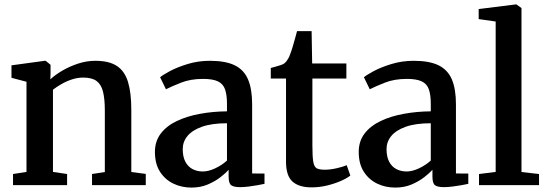

<svg xmlns="http://www.w3.org/2000/svg" viewBox="-20 -839 2480 870"><path d="M100 -60V-468.5L32 -486.5V-543L182.5 -563.5H187L209 -545.5V-505L208 -479.5Q229.5 -499.5 262.2 -518.8Q295 -538 333.8 -550.8Q372.5 -563.5 412 -563.5Q474 -563.5 509.5 -540.2Q545 -517 560 -467.8Q575 -418.5 575 -340.5V-59.5L640.5 -51V0H397V-50.5L455 -59.5V-339Q455 -390.5 446.8 -423.5Q438.5 -456.5 417.5 -472Q396.5 -487.5 357 -487.5Q331.5 -487.5 306.2 -479.2Q281 -471 258.8 -458.2Q236.5 -445.5 220 -432.5V-60L284 -50.5V0H39V-50.5Z M847.5 11Q803 11 765.5 -7Q728 -25 705 -60.8Q682 -96.5 682 -150.5Q682 -199.5 708.8 -234.2Q735.5 -269 781.5 -290.8Q827.5 -312.5 886 -323.2Q944.5 -334 1008.5 -334.5V-368Q1008.5 -410 999.5 -434.8Q990.5 -459.5 967 -470.5Q943.5 -481.5 900 -481.5Q843 -481.5 799.8 -464.2Q756.5 -447 732 -434.5L705.5 -489Q717 -499 750 -516.8Q783 -534.5 830.5 -549Q878 -563.5 931 -563.5Q1002.5 -563.5 1044.2 -542.8Q1086 -522 1104.2 -478.5Q1122.5 -435 1122.5 -366.5V-53L1178.5 -52.5V-6Q1167.5 -3.5 1148.2 0Q1129 3.5 1107.5 6.2Q1086 9 1068 9Q1039 9 1027.5 0.2Q1016 -8.5 1016 -38.5V-69.5Q1003.5 -55.5 979.8 -36.8Q956 -18 922.5 -3.5Q889 11 847.5 11ZM899 -62Q924.5 -62 955 -76.2Q985.5 -90.5 1008.5 -111.5V-280.5Q940 -280.5 895.5 -264.8Q851 -249 829.5 -222.8Q808 -196.5 808 -163.5Q808 -128.5 820 -106Q832 -83.5 852.5 -72.8Q873 -62 899 -62Z M1391.5 10Q1335 10 1305.5 -16.2Q1276 -42.5 1276 -106.5V-483H1207V-531Q1217.5 -534 1229.5 -537.2Q1241.5 -540.5 1252 -544Q1262.5 -547.5 1268 -551.5Q1274 -556.5 1278.5 -562.2Q1283 -568 1287 -575.2Q1291 -582.5 1294.5 -592.5Q1299.5 -605 1305.5 -624.8Q1311.5 -644.5 1317 -664.8Q1322.5 -685 1326 -698H1392L1394.5 -551.5H1549.5V-483H1395.5V-182Q1395.5 -130 1399.5 -106.2Q1403.5 -82.5 1415.5 -76.2Q1427.5 -70 1451 -70Q1477 -70 1506.2 -76.8Q1535.5 -83.5 1551 -90.5L1567.5 -43.5Q1552 -31 1523.8 -18.8Q1495.5 -6.5 1461.2 1.8Q1427 10 1391.5 10Z M1771 11Q1726.5 11 1689 -7Q1651.5 -25 1628.5 -60.8Q1605.5 -96.5 1605.5 -150.5Q1605.5 -199.5 1632.2 -234.2Q1659 -269 1705 -290.8Q1751 -312.5 1809.5 -323.2Q1868 -334 1932 -334.5V-368Q1932 -410 1923 -434.8Q1914 -459.5 1890.5 -470.5Q1867 -481.5 1823.5 -481.5Q1766.5 -481.5 1723.2 -464.2Q1680 -447 1655.5 -434.5L1629 -489Q1640.5 -499 1673.5 -516.8Q1706.5 -534.5 1754 -549Q1801.5 -563.5 1854.5 -563.5Q1926 -563.5 1967.8 -542.8Q2009.5 -522 2027.8 -478.5Q2046 -435 2046 -366.5V-53L2102 -52.5V-6Q2091 -3.5 2071.8 0Q2052.5 3.5 2031 6.2Q2009.5 9 1991.5 9Q1962.5 9 1951 0.2Q1939.5 -8.5 1939.5 -38.5V-69.5Q1927 -55.5 1903.2 -36.8Q1879.5 -18 1846 -3.5Q1812.5 11 1771 11ZM1822.5 -62Q1848 -62 1878.5 -76.2Q1909 -90.5 1932 -111.5V-280.5Q1863.5 -280.5 1819 -264.8Q1774.5 -249 1753 -222.8Q1731.5 -196.5 1731.5 -163.5Q1731.5 -128.5 1743.5 -106Q1755.5 -83.5 1776 -72.8Q1796.5 -62 1822.5 -62Z M2226 -60V-741.5L2149 -752.5V-798L2317 -819H2320L2343 -802.5V-59.5L2422.5 -50.5V0H2150.5V-50.5Z"/></svg>

Font: Merriweather 28pt SemiBold
Style: Regular
Weight: 600
Version: Version 2.100